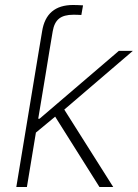

<svg xmlns="http://www.w3.org/2000/svg" viewBox="-20 -750 553 770"><path d="M45.4 0 135.7 -545.9 148.9 -624.5Q165.5 -730 273.4 -730Q283.2 -730 294.2 -729.5Q305.2 -729 313 -728.5L306.2 -689.9Q297.9 -690.4 288.8 -690.7Q279.8 -690.9 273.9 -690.9Q236.3 -690.9 216.8 -675.3Q197.3 -659.7 191.4 -624.5L178.2 -545.9L163.1 -453.1L133.3 -273.9H138.7L456.5 -545.9H512.7L237.8 -310.5L434.1 0H378.9L201.2 -282.2L124 -218.3L87.9 0Z"/></svg>

Font: Inter Extra Light
Style: Italic
Weight: 200
Italic angle: -9.39999°
Designer: Rasmus Andersson
Foundry: rsms
Version: Version 4.000;git-3c8e0fc